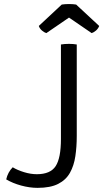

<svg xmlns="http://www.w3.org/2000/svg" viewBox="-20 -898 500 928"><path d="M41.5 -89.5Q64.5 -75.5 96.5 -65.8Q128.5 -56 158 -56Q223.5 -56 249 -95Q274.5 -134 274.5 -226V-683Q282.5 -684.5 292.8 -685.2Q303 -686 313.5 -686Q323.5 -686 333.5 -685.2Q343.5 -684.5 351 -683V-241Q351 -188.5 344.2 -143Q337.5 -97.5 318.2 -63Q299 -28.5 261.2 -9.2Q223.5 10 161.5 10Q123.5 10 82.2 -1.2Q41 -12.5 10 -31Q14 -48.5 21.8 -63Q29.5 -77.5 41.5 -89.5ZM348 -876 459.5 -772.5Q454.5 -759.5 443.8 -750.2Q433 -741 423 -738L313.5 -813L204 -738Q194 -741 183 -750.2Q172 -759.5 167.5 -772.5L278.5 -876Q285.5 -877 294.8 -877.8Q304 -878.5 313.5 -878.5Q323.5 -878.5 332.2 -877.8Q341 -877 348 -876Z"/></svg>

Font: Signika Light Light
Style: Regular
Weight: 300
Version: Version 2.001